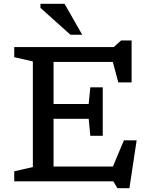

<svg xmlns="http://www.w3.org/2000/svg" viewBox="-20 -955 784 1011"><path d="M55 0V-53L153 -75.5V-631.5L55 -654V-707H579L617.5 -742H673V-521H603L574 -629H262V-407.5H447L455.5 -495H521V-240H455.5L447 -329.5H262V-78H574.5L632.5 -216H699.5L661.5 36H598L577 0ZM413 -772H351L193 -913.5V-935H320Z"/></svg>

Font: Newsreader Caption
Style: Regular
Weight: 400
Designer: Hugues Gentile
Foundry: Production Type
Version: Version 1.001